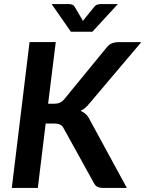

<svg xmlns="http://www.w3.org/2000/svg" viewBox="-20 -932 720 952"><path d="M38.5 0ZM218.5 -417.5 256.5 -723.5H126.5L38.5 0H167.5L206.5 -319.5H245.5C259.8 -319.5 270.8 -317.7 278.2 -314C285.8 -310.3 291.7 -304 296 -295L445 -25.5C447 -21.5 449.2 -17.9 451.8 -14.8C454.2 -11.6 457.4 -8.9 461.2 -6.8C465.1 -4.6 469.7 -2.9 475 -1.8C480.3 -0.6 486.8 0 494.5 0H609L425 -338.5C419.3 -350.2 412.8 -359.4 405.2 -366.2C397.8 -373.1 389.2 -378.5 379.5 -382.5C387.5 -386.2 395.2 -391.1 402.5 -397.2C409.8 -403.4 417.2 -411.2 424.5 -420.5L680.5 -723H569C556 -723 544.6 -721.1 534.8 -717.2C524.9 -713.4 515.8 -706 507.5 -695L298.5 -440C291.8 -432 284.4 -426.2 276.2 -422.8C268.1 -419.2 258.2 -417.5 246.5 -417.5ZM236 -912 331.5 -774.5H438L564.5 -912H482C477.3 -912 471.6 -911.2 464.8 -909.8C457.9 -908.2 451.7 -903.8 446 -896.5L399 -838.5L391 -828C390.3 -829.7 389.5 -831.3 388.5 -833C387.5 -834.7 386.5 -836.5 385.5 -838.5L351 -897C346.7 -904.3 341.3 -908.7 335 -910C328.7 -911.3 323.2 -912 318.5 -912Z"/></svg>

Font: Lato
Style: Bold Italic
Weight: 700
Italic angle: -7°
Designer: Lukasz Dziedzic
Foundry: tyPoland Lukasz Dziedzic
Version: Version 2.007; 2014-02-27